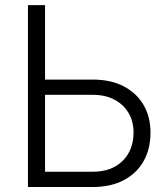

<svg xmlns="http://www.w3.org/2000/svg" viewBox="-20 -748 672 768"><path d="M140.6 -429.7H351.1Q422.4 -429.7 474.1 -403.1Q525.9 -376.5 554 -328.6Q582 -280.8 582 -217.8Q582 -151.9 554.2 -103Q526.4 -54.2 474.6 -27.1Q422.9 0 351.1 0H91.8V-727.5H160.2V-61H350.6Q426.3 -61 470.2 -104.2Q514.2 -147.5 514.2 -218.3Q514.2 -262.7 494.1 -296.4Q474.1 -330.1 437.7 -349.4Q401.4 -368.7 350.6 -368.7H140.6Z"/></svg>

Font: Inter 18pt Light
Style: Regular
Weight: 300
Designer: Rasmus Andersson
Foundry: rsms
Version: Version 4.001;git-66647c0bb